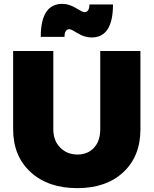

<svg xmlns="http://www.w3.org/2000/svg" viewBox="-20 -965 795 994"><path d="M48 -296V-701H256V-296Q256 -237 291.5 -201Q327 -165 381 -165Q434 -165 466.5 -200Q499 -235 499 -296V-701H707V-296Q707 -156 618.5 -73.5Q530 9 380 9Q229 9 138.5 -74Q48 -157 48 -296ZM191 -774Q191 -945 303 -945Q337 -945 372.5 -923.5Q408 -902 416 -902Q443 -902 443 -942H565Q565 -771 454 -771Q418 -771 383 -792.5Q348 -814 340 -814Q314 -814 314 -774Z"/></svg>

Font: Trueno
Style: ExBd
Weight: 800
Designer: Julieta Ulanovsky
Foundry: Julieta Ulanovsky
Version: Version 3.001b